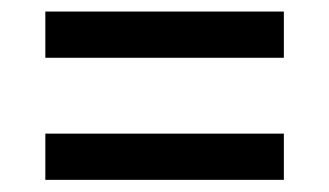

<svg xmlns="http://www.w3.org/2000/svg" viewBox="-20 -472 556 324"><path d="M56.5 -168.5V-246.5H459V-168.5ZM56.5 -374.5V-452.5H459V-374.5Z"/></svg>

Font: Anek Gurmukhi Medium
Style: Regular
Weight: 500
Designer: Sarang Kulkarni (Gurmukhi), Yesha Goshar (Latin)
Foundry: Ek Type
Version: Version 1.003